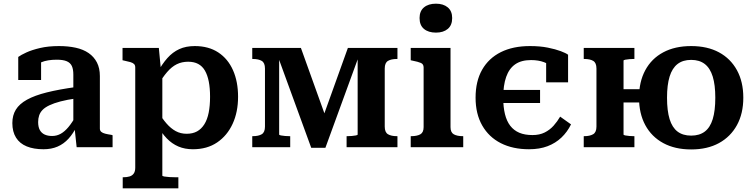

<svg xmlns="http://www.w3.org/2000/svg" viewBox="-20 -799 4095 1042"><path d="M394 -327V-265Q344 -258 308 -248.5Q272 -239 248 -227.5Q224 -216 211 -202.5Q198 -189 192.5 -172.5Q187 -156 187 -137Q187 -110 196 -93.5Q205 -77 222 -69Q239 -61 263 -61Q288 -61 309.5 -73Q331 -85 351.5 -109.5Q372 -134 393 -172L398 -117Q378 -75 352 -46.5Q326 -18 292.5 -3.5Q259 11 216 11Q163 11 125 -4.5Q87 -20 67 -52Q47 -84 47 -131Q47 -173 66 -204Q85 -235 126.5 -258Q168 -281 234 -297.5Q300 -314 394 -327ZM396 0 384 -112 378 -113V-394Q378 -423 370 -440.5Q362 -458 342.5 -466.5Q323 -475 288 -475Q237 -475 204 -461Q171 -447 157 -431Q152 -437 153 -445.5Q154 -454 160 -461.5Q166 -469 177 -474.5Q188 -480 203 -481V-365H79V-490Q94 -501 123.5 -514.5Q153 -528 197.5 -538.5Q242 -549 300 -549Q350 -549 391 -540Q432 -531 461 -511Q490 -491 506 -460Q522 -429 522 -386V-101Q522 -90 529.5 -83.5Q537 -77 551 -73.5Q565 -70 585 -67L591 -65V0Z M948 223H646V163H649Q669 163 683.5 158.5Q698 154 706 142.5Q714 131 714 111V-433Q714 -445 707.5 -451.5Q701 -458 687.5 -462Q674 -466 654 -470L645 -472V-539H842L855 -403L861 -399V154Q861 157 872 159Q883 161 899.5 162Q916 163 931 163H948ZM1027 11Q983 11 948 -4Q913 -19 885 -48Q857 -77 835 -118L837 -195Q860 -156 883.5 -129Q907 -102 933.5 -87.5Q960 -73 993 -73Q1026 -73 1049.5 -86Q1073 -99 1089 -124.5Q1105 -150 1112.5 -187.5Q1120 -225 1120 -274Q1120 -321 1113 -356.5Q1106 -392 1092 -416Q1078 -440 1055.5 -452Q1033 -464 1001 -464Q967 -464 939.5 -450.5Q912 -437 887 -408Q862 -379 836 -335L835 -406Q860 -452 888.5 -484Q917 -516 953 -532.5Q989 -549 1037 -549Q1112 -549 1164.5 -514.5Q1217 -480 1244.5 -418Q1272 -356 1272 -274Q1272 -191 1242.5 -127Q1213 -63 1158.5 -26Q1104 11 1027 11Z M1613 -539 1761 -127 1707 -91 1868 -539H2137V-479H2134Q2103 -479 2085.5 -468.5Q2068 -458 2068 -427V-112Q2068 -81 2085.5 -70.5Q2103 -60 2134 -60H2137V0H1861V-60H1865Q1876 -60 1889 -61Q1902 -62 1911.5 -64Q1921 -66 1921 -69V-517L1935 -515L1746 3H1669L1480 -515L1495 -517V-69Q1495 -66 1504.5 -64Q1514 -62 1527 -61Q1540 -60 1550 -60H1555V0H1349V-60H1352Q1383 -60 1400.5 -70.5Q1418 -81 1418 -112V-427Q1418 -458 1400.5 -468.5Q1383 -479 1352 -479H1349V-539Z M2346 -622Q2305 -622 2281 -642Q2257 -662 2257 -701Q2257 -739 2281 -759Q2305 -779 2346 -779Q2386 -779 2410 -759Q2434 -739 2434 -701Q2434 -662 2410 -642Q2386 -622 2346 -622ZM2425 -539V-109Q2425 -80 2443 -70Q2461 -60 2492 -60H2494V0H2209V-60H2212Q2243 -60 2261 -70Q2279 -80 2279 -109V-433Q2279 -451 2264 -457.5Q2249 -464 2218 -470L2209 -472V-539Z M2676 -240V-311H2911V-240ZM2870 -66Q2908 -66 2936 -80Q2964 -94 2984.5 -117Q3005 -140 3020 -166L3079 -124Q3059 -83 3027 -52.5Q2995 -22 2951.5 -5.5Q2908 11 2851 11Q2763 11 2698 -22Q2633 -55 2597 -118Q2561 -181 2561 -269Q2561 -358 2596.5 -420.5Q2632 -483 2698 -516Q2764 -549 2856 -549Q2911 -549 2953 -540.5Q2995 -532 3023 -521.5Q3051 -511 3063 -502V-352H2944V-482Q2957 -482 2965 -476Q2973 -470 2977.5 -462Q2982 -454 2983 -445.5Q2984 -437 2982 -431Q2963 -450 2932.5 -461.5Q2902 -473 2862 -473Q2809 -473 2776 -450Q2743 -427 2727 -381.5Q2711 -336 2711 -269Q2711 -218 2720.5 -179.5Q2730 -141 2749.5 -116Q2769 -91 2798.5 -78.5Q2828 -66 2870 -66Z M3217 -112V-427Q3217 -458 3199.5 -468.5Q3182 -479 3151 -479H3148V-539H3423V-479H3419Q3409 -479 3396 -478Q3383 -477 3373.5 -475Q3364 -473 3364 -470V-69Q3364 -66 3373.5 -64Q3383 -62 3396 -61Q3409 -60 3419 -60H3423V0H3148V-60H3151Q3181 -60 3199 -70.5Q3217 -81 3217 -112ZM3306 -243V-315H3530V-243ZM4014 -269Q4014 -183 3979.5 -120Q3945 -57 3882 -22.5Q3819 12 3731 12Q3643 12 3579.5 -22.5Q3516 -57 3482 -120Q3448 -183 3448 -269Q3448 -355 3482 -418Q3516 -481 3579.5 -515Q3643 -549 3731 -549Q3819 -549 3882 -515Q3945 -481 3979.5 -418Q4014 -355 4014 -269ZM3600 -269Q3600 -198 3614 -152.5Q3628 -107 3657 -85Q3686 -63 3731 -63Q3776 -63 3805 -85Q3834 -107 3848 -152.5Q3862 -198 3862 -269Q3862 -338 3848 -383.5Q3834 -429 3805 -451.5Q3776 -474 3731 -474Q3686 -474 3657 -451.5Q3628 -429 3614 -383.5Q3600 -338 3600 -269Z"/></svg>

Font: Roboto Serif SemiBold
Style: Regular
Weight: 600
Designer: Greg Gazdowicz
Foundry: Commercial Type
Version: Version 1.008